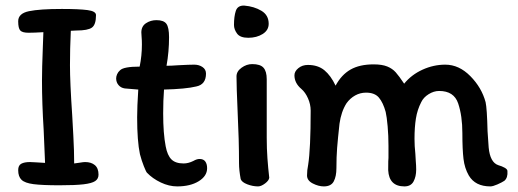

<svg xmlns="http://www.w3.org/2000/svg" viewBox="-20 -662 1850 686"><path d="M230 -429Q230 -368 238 -250Q239 -232 242 -177.5Q245 -123 245 -78Q255 -79 266.5 -81Q278 -83 284 -83Q306 -83 319 -72Q332 -61 332 -38Q332 -23 320 -15Q308 -7 278.5 -3.5Q249 0 193 0Q131 0 100 -4Q69 -8 57 -19.5Q45 -31 45 -54Q45 -71 56 -77Q67 -83 87 -83L108 -82L141 -80L136 -198Q130 -294 130 -374Q130 -417 133 -492L135 -547Q101 -545 82 -545Q60 -545 52.5 -553Q45 -561 45 -586Q45 -614 83.5 -622Q122 -630 201 -630Q262 -630 292.5 -626Q323 -622 323 -608Q323 -574 308.5 -563.5Q294 -553 253 -553L233 -552Q230 -488 230 -429Z M426 -346Q412 -348 403.5 -358Q395 -368 395 -382Q395 -389 398.5 -397Q402 -405 409 -411Q422 -424 479 -424Q487 -463 487 -503Q487 -518 486 -529Q485 -540 485 -546Q485 -568 501.5 -579Q518 -590 539 -590Q565 -590 574.5 -577Q584 -564 584 -529Q584 -477 575 -427Q591 -427 619 -429Q657 -431 674 -431Q691 -431 703.5 -422.5Q716 -414 716 -399Q716 -360 681 -353Q644 -344 566 -342Q563 -303 563 -257Q563 -185 572 -139Q578 -107 592.5 -92.5Q607 -78 636 -78Q653 -78 671 -87Q683 -94 693 -94Q707 -94 713.5 -85Q720 -76 720 -61Q720 -33 690 -14.5Q660 4 613 4Q584 4 554.5 -10Q525 -24 505 -45Q502 -48 494 -68Q486 -88 480 -111Q470 -158 470 -243Q470 -280 474 -342Z M940 -577Q940 -554 918.5 -540.5Q897 -527 867 -527Q838 -527 827 -542Q816 -557 816 -573Q816 -603 822.5 -623Q829 -643 853 -642Q888 -639 914 -623.5Q940 -608 940 -577ZM933 -199V-170Q933 -131 935.5 -96.5Q938 -62 942 -27Q941 -17 927 -6.5Q913 4 902 4Q883 4 863.5 -3.5Q844 -11 840 -22Q834 -54 834 -79Q834 -161 829 -263Q825 -353 825 -389Q825 -407 843 -420Q861 -433 881 -433Q910 -433 921.5 -420Q933 -407 933 -379Z M1032 -393Q1032 -407 1046 -418.5Q1060 -430 1080 -430Q1116 -430 1139 -411Q1162 -392 1179 -356Q1200 -395 1232.5 -413.5Q1265 -432 1315 -432Q1345 -432 1363.5 -424.5Q1382 -417 1394 -403.5Q1406 -390 1424 -363Q1450 -395 1489.5 -413Q1529 -431 1571 -431Q1620 -431 1660.5 -390Q1701 -349 1715 -297Q1720 -275 1722 -193L1726 -135Q1731 -82 1760 -72Q1774 -68 1783.5 -62.5Q1793 -57 1793 -51Q1795 -27 1782 -16Q1773 -10 1757 -3Q1741 4 1732 4Q1678 4 1655 -35Q1640 -61 1636 -94.5Q1632 -128 1632 -186Q1632 -248 1617 -292.5Q1602 -337 1549 -337Q1530 -337 1511.5 -325.5Q1493 -314 1485 -297Q1471 -270 1466 -238.5Q1461 -207 1461 -166Q1461 -140 1464 -113Q1464 -105 1465.5 -87.5Q1467 -70 1467 -56Q1467 -31 1457.5 -13.5Q1448 4 1425 4Q1370 4 1367 -54Q1367 -95 1368 -98V-141Q1368 -177 1365 -211Q1362 -245 1358 -262Q1349 -295 1334 -313Q1319 -331 1288 -331Q1267 -331 1249 -321Q1231 -311 1218 -293Q1199 -263 1193 -220Q1187 -165 1184.5 -133.5Q1182 -102 1182 -61Q1182 -32 1172.5 -14Q1163 4 1137 4Q1118 4 1097.5 -6.5Q1077 -17 1077 -35Q1077 -54 1081 -73Q1090 -130 1090 -267Q1090 -289 1080.5 -310.5Q1071 -332 1057 -344Q1032 -365 1032 -393Z"/></svg>

Font: Itim
Style: Regular
Weight: 400
Designer: Suppakit Chalermlarp
Version: Version 1.002g